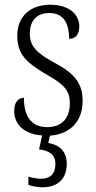

<svg xmlns="http://www.w3.org/2000/svg" viewBox="-20 -563 407 811"><path d="M160 228C222 228 262 194 262 129C262 74 228 48 184 41L191 10C276 4 329 -50 329 -137C329 -209 297 -252 210 -298C137 -338 106 -366 106 -421C106 -471 131 -508 188 -508C243 -508 272 -472 272 -399C300 -399 315 -419 315 -451C315 -501 273 -543 193 -543C108 -543 53 -494 53 -412C53 -335 89 -299 182 -245C256 -204 275 -175 275 -128C275 -64 242 -26 179 -26C109 -26 81 -76 81 -150C60 -150 40 -135 40 -94C40 -40 79 4 158 9L145 68C188 73 214 90 214 130C214 173 190 192 153 192C138 192 120 189 100 183V218C120 225 142 228 160 228Z"/></svg>

Font: Noto Serif Myanmar Condensed Light
Style: Regular
Weight: 300
Width: 3
Designer: Ben Mitchell and the Monotype Design Team
Foundry: Monotype Imaging Inc.
Version: Version 2.106